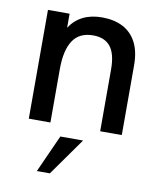

<svg xmlns="http://www.w3.org/2000/svg" viewBox="-82 -568 716 857"><g transform="rotate(10 276.0 -139.0)"><path d="M489 0H391V-280Q391 -350.5 365 -383.2Q339 -416 286.5 -416Q224 -416 194.8 -371.8Q165.5 -327.5 165.5 -242.5V0H67.5V-493H165.5V-429.5Q213 -502 312 -502Q366 -502 405.8 -481.8Q445.5 -461.5 467.2 -420.2Q489 -379 489 -315.5ZM202.5 224H143.5L220 54H323Z"/></g></svg>

Font: Acari Sans Neue SemiBold
Style: Regular
Weight: 600
Designer: Alfredo Marco Pradil (font), Cristiano Sobral (main changes)
Foundry: Hanken Design Co. (font), Cristiano Sobral (main changes)
Version: Version 2.459;March 19, 2022;FontCreator 14.0.0.2808 64-bit;